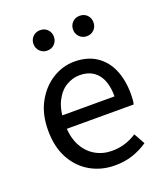

<svg xmlns="http://www.w3.org/2000/svg" viewBox="-130 -776 756 878"><g transform="rotate(-20 248.0 -337.5)"><path d="M279.4 12Q213.8 12 160.7 -18.3Q107.5 -48.6 76.4 -105.5Q45.4 -162.5 45.4 -242.9Q45.4 -322.1 77.1 -379.2Q108.7 -436.4 158.8 -467.2Q208.8 -498 264.9 -498Q327.3 -498 370.5 -469.7Q413.8 -441.5 436.1 -390.3Q458.4 -339.2 458.4 -270Q458.4 -257.5 457.5 -245.2Q456.6 -232.9 453.9 -220.8H104.3V-285.6H384.2Q384.2 -356.4 353.7 -393.9Q323.1 -431.3 266.1 -431.3Q232.7 -431.3 201 -412.7Q169.3 -394 148.5 -352.8Q127.7 -311.5 127.7 -243.7Q127.7 -181.8 149.4 -139.9Q171.2 -98 208.1 -76.6Q244.9 -55.3 288.7 -55.3Q324.2 -55.3 354.4 -65Q384.7 -74.8 409.7 -91.6L439.6 -37.7Q408.3 -16 368.7 -2Q329.1 12 279.4 12ZM167.4 -587.3Q146.3 -587.3 132 -601.7Q117.7 -616.2 117.7 -636.9Q117.7 -658.3 132 -672.5Q146.3 -686.6 167.4 -686.6Q189.1 -686.6 203.1 -672.5Q217 -658.3 217 -636.9Q217 -616.2 203.1 -601.7Q189.1 -587.3 167.4 -587.3ZM360 -587.3Q338.9 -587.3 324.6 -601.7Q310.3 -616.2 310.3 -636.9Q310.3 -658.3 324.6 -672.5Q338.9 -686.6 360 -686.6Q381.7 -686.6 395.7 -672.5Q409.6 -658.3 409.6 -636.9Q409.6 -616.2 395.7 -601.7Q381.7 -587.3 360 -587.3Z"/></g></svg>

Font: Source Sans 3 VF
Style: Regular
Weight: 200
Designer: Paul D. Hunt
Foundry: Adobe
Version: Version 3.046;hotconv 1.0.118;makeotfexe 2.5.65603